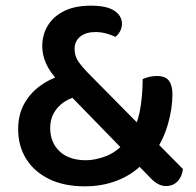

<svg xmlns="http://www.w3.org/2000/svg" viewBox="-20 -642 691 677"><path d="M527 -108 484 -65Q446 -26 393.5 -5.5Q341 15 279 15Q206 15 153.5 -10.5Q101 -36 72.5 -81.5Q44 -127 44 -186Q44 -237 64.5 -274.5Q85 -312 119 -337.5Q153 -363 193 -375L245 -300Q222 -294 202 -279.5Q182 -265 169.5 -243Q157 -221 157 -190Q157 -140 190 -108.5Q223 -77 284 -77Q313 -77 350 -90Q387 -103 419 -138L453 -188Q469 -221 476 -267Q483 -313 483 -363Q496 -369 508.5 -371.5Q521 -374 533 -374Q564 -374 576 -357Q588 -340 588 -310Q588 -260 572.5 -205.5Q557 -151 527 -108ZM565 14Q537 14 510 -15L214 -319L188 -353Q155 -389 142 -419Q129 -449 129 -479Q129 -520 149 -552.5Q169 -585 207 -603.5Q245 -622 300 -622Q357 -622 383.5 -604Q410 -586 410 -558Q410 -544 403.5 -532Q397 -520 387 -512Q373 -519 354.5 -524Q336 -529 316 -529Q283 -529 263 -513Q243 -497 243 -469Q243 -444 257 -424Q271 -404 298 -377L625 -46Q622 -19 606 -2.5Q590 14 565 14Z"/></svg>

Font: BalooTamma2SemiBold
Style: Regular
Weight: 600
Designer: Divya Kowshik, Shuchita Grover and Ek Type
Foundry: Ek Type
Version: Version 1.700